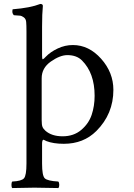

<svg xmlns="http://www.w3.org/2000/svg" viewBox="-20 -718 680 972"><path d="M191 -322V-110Q191 -86 195 -76Q199 -66 210 -56Q242 -28 297 -28Q353 -28 391 -60Q429 -92 444 -136.5Q459 -181 459 -233Q459 -348 395 -412Q368 -439 321 -439Q284 -439 237.5 -406.5Q191 -374 191 -322ZM114 -559Q114 -591 112.5 -607Q111 -623 100 -630.5Q89 -638 83 -638.5Q77 -639 50 -641Q39 -652 44 -671Q133 -678 184 -698Q197 -698 197 -688Q193 -648 193 -583V-438Q193 -430 193.5 -426Q194 -422 194.5 -419.5Q195 -417 198 -418.5Q201 -420 203.5 -422.5Q206 -425 212 -431Q235 -455 272 -472.5Q309 -490 349 -490Q430 -490 492 -420.5Q554 -351 554 -263Q554 -141 468 -55Q403 10 303 10Q250 10 214 -4Q213 -5 206.5 -8Q200 -11 198.5 -10.5Q197 -10 195 -5.5Q193 -1 193 10V110Q193 171 206.5 184.5Q220 198 275 201Q280 206 280 218Q280 230 275 234Q189 232 154 232Q126 232 42 234Q38 230 38 218Q38 206 42 201Q89 199 101.5 184.5Q114 170 114 110Z"/></svg>

Font: Libertinus Mono
Style: Regular
Weight: 400
Designer: Philipp H. Poll
Foundry: Khaled Hosny
Version: Version 6.7